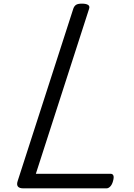

<svg xmlns="http://www.w3.org/2000/svg" viewBox="-20 -1035 734 1055"><path d="M109 0Q64 0 77 -40L383 -988Q388 -1002 398 -1008.5Q408 -1015 430 -1015Q453 -1015 464 -1008Q475 -1001 469 -985L177 -80H588Q599 -80 603 -70.5Q607 -61 601 -40Q596 -21 586 -10.5Q576 0 565 0Z"/></svg>

Font: Playwrite NZ
Style: Regular
Weight: 400
Designer: Veronika Burian, José Scaglione
Foundry: TypeTogether
Version: Version 1.002